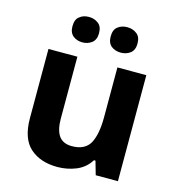

<svg xmlns="http://www.w3.org/2000/svg" viewBox="-112 -849 881 955"><g transform="rotate(15 328.5 -371.0)"><path d="M579.1 -545.9V0H464.8L444.8 -69.8H437Q411.1 -27.8 365.2 -8.8Q319.3 9.8 269 9.8Q181.2 9.8 127.9 -37.6Q75.2 -85 75.2 -189.9V-545.9H224.1V-227.1Q224.1 -168.9 245.1 -138.7Q266.6 -108.9 312 -108.9Q379.4 -108.9 405.3 -155.3Q430.2 -202.1 430.2 -289.1V-545.9ZM161.1 -686Q161.1 -722.2 181.2 -736.3Q199.7 -752 229 -752Q257.3 -752 277.3 -736.3Q297.9 -721.7 297.9 -686Q297.9 -652.8 277.3 -636.7Q256.3 -621.1 229 -621.1Q201.2 -621.1 181.2 -636.7Q161.1 -652.8 161.1 -686ZM357.9 -686Q357.9 -721.7 377.9 -736.3Q397 -752 426.8 -752Q455.1 -752 475.1 -736.3Q496.1 -721.7 496.1 -686Q496.1 -652.8 475.6 -636.7Q454.6 -621.1 426.8 -621.1Q397.9 -621.1 377.9 -636.7Q357.9 -652.8 357.9 -686Z"/></g></svg>

Font: Droid Sans Thai
Style: Bold
Weight: 700
Designer: Steve Matteson
Foundry: Ascender Corporation
Version: Version 1.00